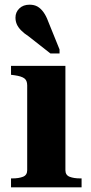

<svg xmlns="http://www.w3.org/2000/svg" viewBox="-20 -799 387 819"><path d="M259 -518V-73Q259 -52 277 -45Q295 -38 322 -38H328V0H27V-38H33Q60 -38 78 -45Q96 -52 96 -73V-435Q96 -456 83.5 -465Q71 -474 42 -478L27 -480V-518ZM185 -709 234 -588V-571H195L102 -644Q82 -657 69.5 -670Q57 -683 51.5 -696Q46 -709 46 -724Q46 -747 62.5 -763Q79 -779 106 -779Q126 -779 140 -771Q154 -763 165.5 -747Q177 -731 185 -709Z"/></svg>

Font: Roboto Serif 120pt Expanded SemiBold
Style: Regular
Weight: 600
Width: 7
Designer: Greg Gazdowicz
Foundry: Commercial Type
Version: Version 1.008